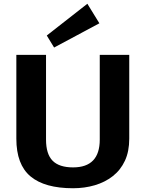

<svg xmlns="http://www.w3.org/2000/svg" viewBox="-20 -992 776 1022"><path d="M369 10Q218 10 142.5 -53Q67 -116 67 -254V-700H225V-249Q225 -172 260 -136.5Q295 -101 369 -101Q511 -101 511 -249V-700H668V-254Q668 -186 645 -136.5Q622 -87 580.5 -54.5Q539 -22 484.5 -6Q430 10 369 10ZM509 -868 268 -739 229 -803 445 -972Z"/></svg>

Font: Pathway Extreme 28pt
Style: Bold
Weight: 700
Designer: Eduardo Rodriguez Tunni
Foundry: Eduardo Rodriguez Tunni
Version: Version 1.001;gftools[0.9.26]